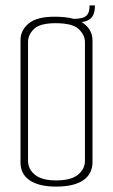

<svg xmlns="http://www.w3.org/2000/svg" viewBox="-20 -690 418 712"><path d="M188 2Q125 2 90.5 -21Q56 -44 56 -88V-541Q56 -578 87 -603.5Q118 -629 188 -628Q259 -627 291 -602.5Q323 -578 323 -540V-89Q323 -45 288.5 -21.5Q254 2 188 2ZM188 -21Q243 -21 269 -42Q295 -63 295 -94V-534Q295 -560 272 -582Q249 -604 186 -604Q128 -604 106 -582.5Q84 -561 84 -535V-93Q84 -63 109.5 -42Q135 -21 188 -21ZM254 -606 252 -620Q288 -620 300.5 -632Q313 -644 312 -670H332Q332 -633 314 -619.5Q296 -606 254 -606Z"/></svg>

Font: Smooch Sans ExtraLight
Style: Regular
Weight: 200
Designer: Robert E. Leuschke
Foundry: Robert E. Leuschke
Version: Version 1.010; ttfautohint (v1.8.3)